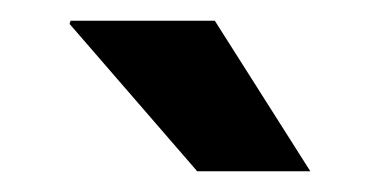

<svg xmlns="http://www.w3.org/2000/svg" viewBox="-20 -740 373 185"><path d="M48 -720H187L279 -575H170L47 -717Z"/></svg>

Font: Chivo ExtraBold
Style: Regular
Weight: 800
Designer: Hector Gatti
Foundry: Omnibus-Type
Version: Version 1.007